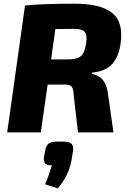

<svg xmlns="http://www.w3.org/2000/svg" viewBox="-20 -720 696 1044"><path d="M19 0 116 -690Q212 -700 384 -700Q525 -700 588.5 -651Q652 -602 636 -485Q627 -415 592 -374Q557 -333 481 -325L480 -318Q556 -305 567 -210L597 0H404L380 -211Q378 -241 368 -250.5Q358 -260 332 -260H239L202 0ZM258 -397H348Q399 -397 420 -415Q441 -433 449 -487Q455 -531 440.5 -547Q426 -563 381 -563L281 -562ZM293 50H324Q356 50 368.5 61.5Q381 73 377 101L369 151Q354 235 294 304L225 282Q244 241 262 179Q236 180 226 169Q216 158 219 135L226 97Q231 70 246 60Q261 50 293 50Z"/></svg>

Font: Ezarion Extra Bold
Style: Italic
Weight: 800
Italic angle: -8°
Designer: Natanael Gama
Version: Version 1.001;PS 001.001;hotconv 1.0.70;makeotf.lib2.5.58329